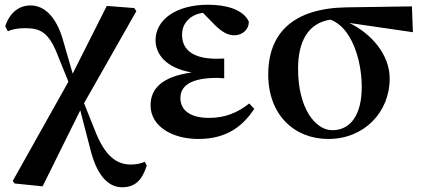

<svg xmlns="http://www.w3.org/2000/svg" viewBox="-20 -571 1787 811"><path d="M591 112C577 120 553 124 533 124C472 124 423 88 381 -20L335 -135L556 -524L547 -537L431 -546L287 -260L244 -409C216 -500 168 -548 109 -548C60 -548 22 -518 2 -461L13 -439C32 -447 51 -452 87 -452C154 -452 189 -432 228 -327L269 -226L34 193L41 204L160 216L319 -105L361 57C389 172 438 220 496 220C552 220 581 188 600 128Z M1033 -134C982 -94 930 -73 863 -73C787 -73 742 -103 742 -157C742 -206 782 -242 897 -242C906 -242 916 -241 927 -240V-324C917 -323 904 -323 894 -323C802 -323 749 -356 749 -424C749 -478 789 -510 837 -517L889 -464C918 -436 942 -422 969 -422C1007 -422 1032 -449 1031 -480C1006 -533 931 -551 859 -551C724 -551 637 -488 637 -401C637 -344 679 -284 790 -265C669 -248 616 -200 616 -126C616 -37 708 16 818 16C944 16 1009 -44 1054 -111Z M1384 -21C1311 -21 1239 -115 1239 -280C1239 -396 1281 -473 1375 -488C1463 -458 1508 -321 1508 -203C1508 -87 1461 -21 1384 -21ZM1724 -435 1720 -544 1443 -540C1220 -536 1113 -433 1113 -256C1113 -87 1222 16 1367 16C1519 16 1626 -98 1626 -239C1626 -341 1548 -429 1456 -474Z"/></svg>

Font: Noto Serif CJK JP
Style: Bold
Weight: 700
Designer: Ryoko NISHIZUKA 西塚涼子 (kana & ideographs); Frank Grießhammer (Latin, Greek & Cyrillic); Wenlong ZHANG 张文龙 (bopomofo); San
Foundry: Adobe Systems Incorporated
Version: Version 1.000;PS 1;hotconv 16.6.53;makeotf.lib2.5.65590